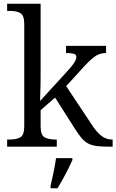

<svg xmlns="http://www.w3.org/2000/svg" viewBox="-20 -780 619 1021"><path d="M18 0V-38H30Q68 -38 88.5 -50Q109 -62 109 -109V-652Q109 -699 88 -710.5Q67 -722 33 -722H18V-760H196V-374Q196 -354 195.5 -326Q195 -298 194 -274.5Q193 -251 193 -243L325 -387Q363 -428 374.5 -446.5Q386 -465 386 -477Q386 -490 372.5 -494Q359 -498 331 -498V-536H544V-498Q508 -498 480.5 -477Q453 -456 412 -410L332 -322L464 -123Q492 -79 518 -58.5Q544 -38 576 -38H579V0H565Q524 0 497.5 -3Q471 -6 451.5 -15.5Q432 -25 414.5 -45Q397 -65 376 -99L273 -261L196 -194V-107Q196 -61 217.5 -49.5Q239 -38 275 -38H282V0ZM249 208Q257 174 265 135Q273 96 278 61H365V71Q356 92 342.5 119Q329 146 314 173Q299 200 286 221H249Z"/></svg>

Font: Noto Serif Hentaigana
Style: Regular
Weight: 400
Designer: Kazuhiro Yamada
Foundry: nipponia
Version: Version 1.000; ttfautohint (v1.8.4.7-5d5b)